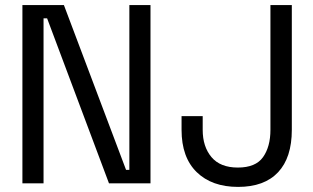

<svg xmlns="http://www.w3.org/2000/svg" viewBox="-20 -720 1228 754"><path d="M68 0V-700H231L475 -53H488V-700H571V0H408L165 -648H151V0ZM693 -210V-264H776V-210Q776 -144 810.5 -103Q845 -62 914 -62Q984 -62 1013 -103Q1042 -144 1042 -210V-700H1126V-210Q1126 -101 1072 -43.5Q1018 14 915 14Q812 14 752.5 -44Q693 -102 693 -210Z"/></svg>

Font: Space Grotesk Frontify
Style: Regular
Weight: 400
Designer: Florian Karsten
Version: Version 2.000